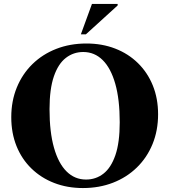

<svg xmlns="http://www.w3.org/2000/svg" viewBox="-20 -938 856 971"><path d="M417 -718Q496.5 -718 562.8 -692.2Q629 -666.5 677.5 -619Q726 -571.5 752.8 -505.8Q779.5 -440 779.5 -360Q779.5 -278 751.5 -209.5Q723.5 -141 672.2 -91Q621 -41 551.5 -14Q482 13 399.5 13Q320 13 253.8 -12.8Q187.5 -38.5 138.8 -86Q90 -133.5 63.5 -199.2Q37 -265 37 -345.5Q37 -427 65 -495.5Q93 -564 144.2 -614Q195.5 -664 265 -691Q334.5 -718 417 -718ZM415 -30Q465 -30 503.2 -59.8Q541.5 -89.5 563.5 -153.2Q585.5 -217 585.5 -319.5Q585.5 -435 563 -514.2Q540.5 -593.5 499.2 -634.2Q458 -675 401 -675Q351.5 -675 313 -645.2Q274.5 -615.5 252.5 -551.8Q230.5 -488 230.5 -385.5Q230.5 -270.5 253 -191Q275.5 -111.5 316.8 -70.8Q358 -30 415 -30ZM389 -764.5 445 -918H575V-910.5L414.5 -764.5Z"/></svg>

Font: Newsreader 60pt
Style: Bold
Weight: 700
Designer: Hugues Gentile
Foundry: Production Type
Version: Version 1.003